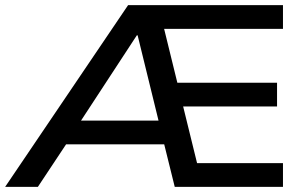

<svg xmlns="http://www.w3.org/2000/svg" viewBox="-42 -725 1184 745"><path d="M-22 0 455 -705H1056V-613H555L586 -649L654 -372L607 -404H1033V-312H626L661 -343L732 -54L683 -92H1056V0H636L586 -202L626 -165H189L237 -199L105 0ZM489 -588 256 -232 239 -257H601L580 -229L492 -588Z"/></svg>

Font: Nunito Sans 10pt SemiExpanded SemiBold
Style: Regular
Weight: 600
Width: 6
Designer: Vernon Adams
Foundry: Vernon Adams
Version: Version 3.101;gftools[0.9.27]